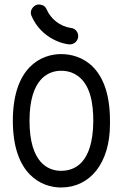

<svg xmlns="http://www.w3.org/2000/svg" viewBox="-20 -822 527 852"><path d="M327 -662C327 -680 314 -696 295 -698C245 -705 205 -739 187 -780C178 -802 158 -801 154 -802C137 -805 107 -781 120 -751C164 -649 265 -625 290 -625C310 -625 327 -641 327 -662ZM37 -286C37 -47 165 10 251 10C381 10 468 -100 468 -271V-272C468 -273 468 -282 468 -292C466 -530 338 -582 251 -582C165 -582 37 -526 37 -286ZM251 -508C291 -508 312 -493 318 -490C382 -450 394 -362 394 -284C394 -284 394 -283 394 -283C392 -94 308 -64 251 -64C195 -64 111 -98 111 -286C111 -473 195 -508 251 -508Z"/></svg>

Font: LS
Style: Regular
Weight: 400
Designer: BSozoo
Foundry: BSozoo
Version: Version 001.000